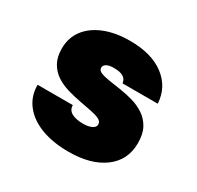

<svg xmlns="http://www.w3.org/2000/svg" viewBox="-131 -725 911 888"><g transform="rotate(30 325.0 -281.5)"><path d="M333 12Q250 12 187.5 -11.5Q125 -35 90 -79.5Q55 -124 55 -185H243Q243 -159 265.5 -146.5Q288 -134 327 -134Q354 -134 372 -142.5Q390 -151 390 -166Q390 -182 372.5 -190.5Q355 -199 326.5 -204.5Q298 -210 263.5 -216.5Q229 -223 194.5 -233Q160 -243 131.5 -261.5Q103 -280 85.5 -310.5Q68 -341 68 -387Q68 -444 99.5 -486Q131 -528 189 -551.5Q247 -575 325 -575Q440 -575 507.5 -524Q575 -473 580 -387H392Q390 -407 373.5 -418Q357 -429 322 -429Q296 -429 283 -421Q270 -413 270 -401Q270 -386 287.5 -379Q305 -372 333.5 -367.5Q362 -363 396.5 -358Q431 -353 465.5 -343Q500 -333 528.5 -314Q557 -295 574.5 -263.5Q592 -232 592 -183Q592 -92 522 -40Q452 12 333 12Z"/></g></svg>

Font: Azeret Mono Thin Black
Style: Regular
Weight: 900
Version: Version 1.002